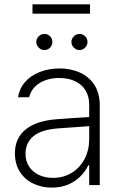

<svg xmlns="http://www.w3.org/2000/svg" viewBox="-20 -854 558 886"><path d="M240.2 -303.7Q276.4 -306.6 319.3 -309.6Q362.3 -312.5 391.6 -314V-371.1Q391.6 -408.7 375 -436.3Q358.4 -463.9 327.4 -479Q296.4 -494.1 253.9 -494.1Q199.7 -494.1 162.1 -470.2Q124.5 -446.3 114.3 -405.3H63.5Q69.3 -445.3 95.5 -475.3Q121.6 -505.4 163.3 -521.7Q205.1 -538.1 255.9 -538.1Q303.7 -538.1 345.7 -520.5Q387.7 -502.9 414.1 -464.4Q440.4 -425.8 440.4 -367.2V0H391.6V-91.8H387.7Q366.2 -46.4 322.5 -17.3Q278.8 11.7 218.8 11.7Q171.9 11.7 133.1 -7.1Q94.2 -25.9 71.5 -61.5Q48.8 -97.2 48.8 -146.5Q48.8 -216.3 97.9 -256.3Q147 -296.4 240.2 -303.7ZM224.6 -33.2Q272.9 -33.2 311 -56.6Q349.1 -80.1 370.4 -120.8Q391.6 -161.6 391.6 -211.9V-272L359.4 -269.5Q279.8 -263.2 250 -261.7Q170.9 -256.3 134.3 -225.6Q97.7 -194.8 97.7 -144.5Q97.7 -110.8 114.3 -85.4Q130.9 -60.1 159.7 -46.6Q188.5 -33.2 224.6 -33.2ZM147.5 -660.2Q147.5 -675.3 158.7 -686.3Q169.9 -697.3 184.6 -697.3Q200.7 -697.3 211.2 -686.5Q221.7 -675.8 221.7 -660.2Q221.7 -645 210.9 -634Q200.2 -623 184.6 -623Q169.9 -623 158.7 -634.3Q147.5 -645.5 147.5 -660.2ZM309.6 -660.2Q309.6 -675.3 320.8 -686.3Q332 -697.3 346.7 -697.3Q362.3 -697.3 373 -686.5Q383.8 -675.8 383.8 -660.2Q383.8 -645.5 372.8 -634.3Q361.8 -623 346.7 -623Q332 -623 320.8 -634.3Q309.6 -645.5 309.6 -660.2ZM395.5 -791H129.9V-834H395.5Z"/></svg>

Font: Pretendard ExtraLight
Style: Regular
Weight: 200
Designer: Base glyphs from Inter by Rasmus Andersson; Hangeul glyphs from Noto Sans CJK(Source Han Sans) by Jang Soo-young and Kan
Foundry: Kil Hyung-jin
Version: Version 1.309